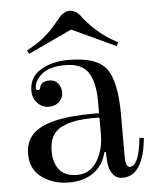

<svg xmlns="http://www.w3.org/2000/svg" viewBox="-51 -723 627 786"><g transform="rotate(-5 262.5 -330.0)"><path d="M310 -653Q314 -645 323 -636Q332 -627 339.5 -618Q347 -609 352.5 -604.5Q358 -600 367 -591.5Q376 -583 384 -577Q392 -571 403 -563Q420 -551 451 -534L444 -519L264 -603L84 -519L77 -534Q124 -559 143.5 -576Q163 -593 168.5 -597.5Q174 -602 184 -613.5Q194 -625 196 -627Q198 -629 208 -641L218 -653Q240 -680 264 -680Q288 -680 310 -653ZM241 -480Q360 -480 398.5 -426.5Q437 -373 437 -240V-63Q437 -22 455 -22Q492 -22 504 -137L522 -135Q507 20 421 20Q396 20 382.5 2Q369 -16 365.5 -37.5Q362 -59 362 -91H356Q343 -38 303 -9Q263 20 200.5 20Q138 20 91 -13.5Q44 -47 44 -110Q44 -157 71 -188Q127 -252 325 -252Q336 -252 348 -252V-301Q348 -380 321 -420Q294 -460 227.5 -460Q161 -460 130 -433Q99 -406 99 -377Q99 -368 107.5 -368Q116 -368 117 -377Q123 -403 157 -403Q179 -403 192 -387.5Q205 -372 205 -349.5Q205 -327 188.5 -311.5Q172 -296 145.5 -296Q119 -296 99.5 -316.5Q80 -337 80 -367Q80 -423 127 -451.5Q174 -480 241 -480ZM348 -167V-234Q338 -234 316.5 -234Q295 -234 265.5 -231Q236 -228 205 -216Q141 -193 141 -114Q141 -66 164 -37Q187 -8 238 -8Q289 -8 318.5 -54Q348 -100 348 -167Z"/></g></svg>

Font: Elsie
Style: Regular
Weight: 400
Designer: Alejandro Inler
Foundry: Alejandro Inler
Version: 1.002